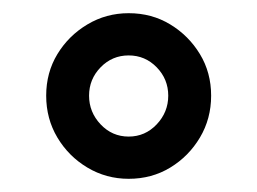

<svg xmlns="http://www.w3.org/2000/svg" viewBox="-20 -682 390 291"><path d="M175 -411Q141 -411 112.5 -428Q84 -445 67 -473.5Q50 -502 50 -537Q50 -572 67 -600Q84 -628 112.5 -645Q141 -662 175 -662Q210 -662 238 -645Q266 -628 283 -600Q300 -572 300 -537Q300 -502 283 -473.5Q266 -445 238 -428Q210 -411 175 -411ZM175 -475Q200 -475 217.5 -493.5Q235 -512 235 -537Q235 -562 217.5 -580Q200 -598 175 -598Q150 -598 132.5 -580Q115 -562 115 -537Q115 -512 132.5 -493.5Q150 -475 175 -475Z"/></svg>

Font: Syne
Style: Regular
Weight: 400
Designer: Lucas Descroix
Foundry: Bonjour Monde
Version: Version 2.200